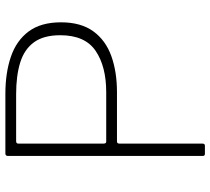

<svg xmlns="http://www.w3.org/2000/svg" viewBox="-54 -728 782 714"><g transform="rotate(-90 337.0 -371.0)"><path d="M611 -535Q611 -461 577.5 -415Q544 -369 485.5 -348Q427 -327 351 -327H168Q160 -327 160 -318V-9Q160 0 152 0H122Q118 0 116 -2Q114 -4 114 -8V-732Q114 -742 123 -742H345Q423 -742 483 -721.5Q543 -701 577 -655.5Q611 -610 611 -535ZM563 -538Q563 -600 536.5 -636Q510 -672 461 -687Q412 -702 344 -702H169Q160 -702 160 -694V-377Q160 -367 167 -367H351Q447 -367 505 -406.5Q563 -446 563 -538Z"/></g></svg>

Font: Libre Franklin Thin
Style: Regular
Weight: 100
Designer: Pablo Impallari, Rodrigo Fuenzalida, Nhung Nguyen
Foundry: Impallari Type
Version: Version 3.000